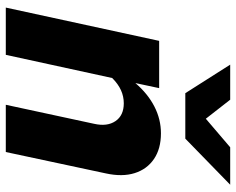

<svg xmlns="http://www.w3.org/2000/svg" viewBox="-94 -700 795 646"><g transform="rotate(90 303.0 -377.5)"><path d="M6 0 118 -516H277L260 -436Q296 -478 339 -500Q382 -522 429 -522Q481 -522 515.5 -498.5Q550 -475 563 -433.5Q576 -392 564 -337L492 0H333L397 -297Q407 -341 388 -369Q369 -397 328 -397Q305 -397 284 -387.5Q263 -378 243 -358L165 0ZM294 -604 198 -755H316L380 -673L476 -755H602L447 -604Z"/></g></svg>

Font: Red Hat Text VF
Style: Italic
Weight: 300
Italic angle: -12°
Designer: Pentagram, MCKL
Foundry: Pentagram, MCKL
Version: Version 1.023